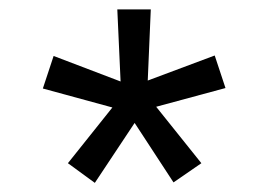

<svg xmlns="http://www.w3.org/2000/svg" viewBox="-20 -720 572 410"><path d="M182.5 -329.5 125 -371.5 220 -490.5 71.5 -531 94.5 -600.5 237.5 -546 230.5 -700H302L295.5 -548L438.5 -601.5L461.5 -532L313.5 -492L410 -371.5L350.5 -330.5L267.5 -457.5Z"/></svg>

Font: Geologica Thin Roman ExtraLight
Style: Regular
Weight: 250
Version: Version 1.010;gftools[0.9.28]